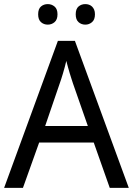

<svg xmlns="http://www.w3.org/2000/svg" viewBox="-20 -916 648 936"><path d="M515.1 0 437 -221.2H170.9L91.8 0H0L262.2 -716.8H345.2L607.9 0ZM408.2 -301.8 335.9 -508.8Q333 -517.6 328.9 -530.3Q324.7 -543 320.3 -557.6Q315.9 -572.3 311.5 -588.1Q307.1 -604 303.2 -619.1Q299.8 -604 295.4 -587.9Q291 -571.8 286.6 -556.9Q282.2 -542 278.1 -529.5Q273.9 -517.1 271 -508.8L200.2 -301.8ZM166 -846.2Q166 -872.6 179.7 -884.3Q193.4 -896 212.9 -896Q231.9 -896 246.1 -884Q260.3 -872.1 260.3 -846.2Q260.3 -820.3 246.1 -808.1Q231.9 -795.9 212.9 -795.9Q193.4 -795.9 179.7 -808.1Q166 -820.3 166 -846.2ZM349.1 -846.2Q349.1 -872.6 362.8 -884.3Q376.5 -896 396 -896Q405.3 -896 413.8 -893.1Q422.4 -890.1 428.7 -884Q435.1 -877.9 439 -868.7Q442.9 -859.4 442.9 -846.2Q442.9 -820.3 428.7 -808.1Q414.6 -795.9 396 -795.9Q376.5 -795.9 362.8 -808.1Q349.1 -820.3 349.1 -846.2Z"/></svg>

Font: Puppies Kittens
Style: Regular
Weight: 400
Foundry: Ascender Corporation and Peter Mawhorter
Version: Version 0.1